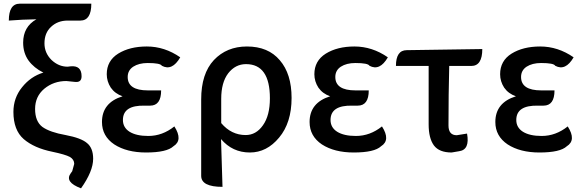

<svg xmlns="http://www.w3.org/2000/svg" viewBox="-20 -817 3180 1045"><path d="M421 208Q330 174 365 126L373 115L384 75Q384 51 360 37Q336 24 265 9Q166 -11 109 -60Q53 -109 53 -208Q53 -284 100 -342Q147 -401 216 -422Q165 -447 135 -488Q106 -529 106 -585Q106 -671 178 -712Q102 -711 28 -705Q28 -797 88 -797H477Q477 -705 417 -705H348Q294 -705 258 -671Q222 -638 222 -581Q222 -529 260 -491Q299 -454 348 -454L364 -456Q424 -462 424 -402Q424 -368 390 -371L341 -376Q272 -376 221 -334Q171 -292 171 -224Q171 -156 211 -126Q252 -97 337 -82Q422 -66 454 -38Q487 -11 487 47Q487 115 421 208Z M775 13Q670 13 602 -31Q535 -76 535 -153Q535 -258 647 -293Q606 -307 583 -340Q561 -374 561 -413Q561 -486 623 -525Q686 -564 779 -564Q876 -564 961 -505Q917 -429 861 -459Q853 -474 784 -474Q736 -474 705 -454Q675 -434 675 -398Q675 -325 785 -325H857Q857 -242 797 -242H768Q649 -245 649 -164Q649 -123 685 -100Q722 -77 787 -77Q864 -77 929 -129Q977 -54 924 -21Q888 13 775 13Z M1191 200Q1075 200 1075 140V-276Q1075 -416 1144 -490Q1214 -564 1324 -564Q1440 -564 1503 -489Q1567 -415 1567 -284Q1567 -149 1499 -68Q1432 13 1340 13Q1245 13 1183 -60Q1191 179 1191 200ZM1317 -82Q1374 -82 1411 -135Q1449 -188 1449 -282Q1449 -468 1319 -468Q1261 -468 1222 -418Q1184 -368 1184 -279V-147Q1239 -82 1317 -82Z M1905 13Q1800 13 1732 -31Q1665 -76 1665 -153Q1665 -258 1777 -293Q1736 -307 1713 -340Q1691 -374 1691 -413Q1691 -486 1753 -525Q1816 -564 1909 -564Q2006 -564 2091 -505Q2047 -429 1991 -459Q1983 -474 1914 -474Q1866 -474 1835 -454Q1805 -434 1805 -398Q1805 -325 1915 -325H1987Q1987 -242 1927 -242H1898Q1779 -245 1779 -164Q1779 -123 1815 -100Q1852 -77 1917 -77Q1994 -77 2059 -129Q2107 -54 2054 -21Q2018 13 1905 13Z M2438 13Q2371 13 2342 -25Q2313 -64 2313 -140V-458H2135Q2135 -544 2194 -544L2605 -550Q2605 -458 2545 -458H2425Q2421 -306 2421 -134Q2421 -81 2466 -81L2522 -90Q2538 -2 2479 6Z M2916 13Q2811 13 2743 -31Q2676 -76 2676 -153Q2676 -258 2788 -293Q2747 -307 2724 -340Q2702 -374 2702 -413Q2702 -486 2764 -525Q2827 -564 2920 -564Q3017 -564 3102 -505Q3058 -429 3002 -459Q2994 -474 2925 -474Q2877 -474 2846 -454Q2816 -434 2816 -398Q2816 -325 2926 -325H2998Q2998 -242 2938 -242H2909Q2790 -245 2790 -164Q2790 -123 2826 -100Q2863 -77 2928 -77Q3005 -77 3070 -129Q3118 -54 3065 -21Q3029 13 2916 13Z"/></svg>

Font: Swei Half Moon CJK SC
Style: Medium
Weight: 500
Version: Version 2.071